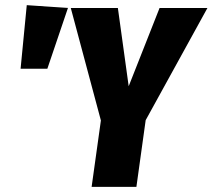

<svg xmlns="http://www.w3.org/2000/svg" viewBox="-20 -726 826 746"><path d="M786 -695 546 -259 510 0H336L372 -258L255 -695H438L480 -391L600 -695ZM84 -706 244 -695 164 -459H60Z"/></svg>

Font: Fira Sans Extra Condensed ExtraBold
Style: Italic
Weight: 800
Width: 3
Italic angle: -8°
Designer: Carrois Corporate & Edenspiekermann AG
Foundry: Carrois Corporate GbR & Edenspiekermann AG
Version: Version 4.203